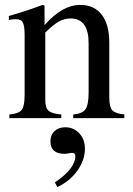

<svg xmlns="http://www.w3.org/2000/svg" viewBox="-20 -480 540 780"><path d="M485 0H277L278 -15Q315 -18 327.5 -36.5Q340 -55 340 -105V-304Q340 -405 267 -405Q242 -405 220 -393Q198 -381 164 -348V-72Q164 -42 177.5 -30Q191 -18 229 -15V0H18V-15Q56 -18 68 -33.5Q80 -49 80 -94V-337Q80 -374 73 -388Q66 -402 45 -402Q25 -402 16 -398V-415Q86 -435 153 -460L161 -457V-379H162Q233 -460 306 -460Q363 -460 393.5 -420Q424 -380 424 -306V-85Q424 -45 436 -32Q448 -19 485 -15ZM213 280 203 261Q286 205 286 154Q286 141 272 141Q268 141 258.5 143Q249 145 243 145Q185 145 185 94Q185 68 201.5 52.5Q218 37 245 37Q279 37 302 61.5Q325 86 325 124Q325 170 294.5 213Q264 256 213 280Z"/></svg>

Font: STIX
Style: Regular
Weight: 400
Designer: MicroPress Inc., with final additions and corrections provided by Coen Hoffman, Elsevier (retired)
Version: Version 1.1.1